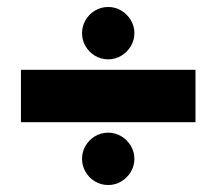

<svg xmlns="http://www.w3.org/2000/svg" viewBox="-20 -575 620 550"><path d="M40 -375H540V-225H40ZM290 -555Q310 -555 327.2 -544.8Q344.5 -534.5 354.8 -517.2Q365 -500 365 -480Q365 -460 354.8 -442.8Q344.5 -425.5 327.2 -415.2Q310 -405 290 -405Q269.5 -405 252.2 -415.2Q235 -425.5 225 -442.8Q215 -460 215 -480Q215 -500 225 -517.2Q235 -534.5 252.2 -544.8Q269.5 -555 290 -555ZM290 -195Q310 -195 327.2 -184.8Q344.5 -174.5 354.8 -157.2Q365 -140 365 -120Q365 -100 354.8 -82.8Q344.5 -65.5 327.2 -55.2Q310 -45 290 -45Q269.5 -45 252.2 -55.2Q235 -65.5 225 -82.8Q215 -100 215 -120Q215 -140 225 -157.2Q235 -174.5 252.2 -184.8Q269.5 -195 290 -195Z"/></svg>

Font: Urbanist
Style: Regular
Weight: 400
Designer: Corey Hu
Foundry: Corey Hu
Version: Version 1.2; befe77262ef67d88f1d94aa3d2e49ef1327b4483